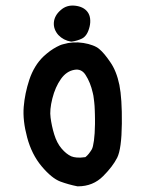

<svg xmlns="http://www.w3.org/2000/svg" viewBox="-20 -656 540 684"><path d="M255.9 7.8Q224.1 1.5 194.8 -9.3Q164.1 -21 128.4 -63.5Q92.8 -106 76.7 -166.5Q60.5 -226.6 64.5 -275.4Q68.4 -323.2 84.5 -372.1Q92.8 -397 105.5 -418Q118.2 -439 135.7 -455.6Q141.6 -460.9 147.2 -465.6Q152.8 -470.2 158.7 -474.6Q164.6 -479 170.4 -482.4Q176.3 -485.8 181.9 -489Q187.5 -492.2 193.4 -494.6Q199.2 -497.1 205.1 -498.5Q239.7 -508.8 277.3 -502.9Q286.6 -501.5 294.7 -499.3Q302.7 -497.1 310.1 -494.4Q317.4 -491.7 323.2 -488.5Q329.1 -485.4 334 -481Q351.1 -466.8 372.6 -435.1Q395 -403.3 405.3 -353.5Q415 -304.7 414.1 -215.8Q413.1 -125.5 397.5 -94.2Q389.6 -78.6 377.2 -62.3Q364.7 -45.9 347.7 -28.8Q311.5 7.8 257.8 7.8H256.8ZM284.2 -96.2Q291 -101.6 296.4 -108.4Q301.8 -115.2 307.1 -124Q311.5 -131.8 314.7 -155.3Q317.9 -178.7 318.4 -213.9Q318.4 -223.1 318.4 -231.7Q318.4 -240.2 318.1 -248.5Q317.9 -256.8 317.6 -264.2Q317.4 -271.5 316.9 -278.6Q316.4 -285.6 315.7 -292Q314.9 -298.3 314.2 -304.2Q313.5 -310.1 312.7 -315.2Q312 -320.3 310.5 -325.2Q302.2 -362.3 284.7 -389.2Q270 -412.1 244.6 -407.2Q216.8 -402.3 197.3 -375Q176.8 -346.2 166.5 -305.2Q156.2 -264.2 160.2 -236.8Q161.1 -229.5 162.4 -222.2Q163.6 -214.8 165.3 -207.3Q167 -199.7 168.9 -192.1Q170.9 -184.6 173.3 -176.8Q182.6 -146.5 199.2 -127Q215.8 -107.4 233.9 -99.1Q242.2 -95.7 254.4 -94.7Q266.6 -93.8 284.2 -96.2ZM232.9 -507.8Q206.1 -512.2 188 -531.2Q179.2 -541 175 -552.5Q170.9 -564 171.9 -576.2Q172.9 -588.4 179 -599.4Q185.1 -610.4 195.8 -619.6Q217.3 -639.2 247.6 -635.7Q277.8 -632.3 292 -613.3Q299.3 -603.5 301 -589.8Q302.7 -576.2 299.3 -561.5Q291.5 -528.3 272 -518.6Q254.9 -510.3 235.4 -507.8H233.9Z"/></svg>

Font: NaikaiFont
Style: Bold
Weight: 700
Version: Version 1.89